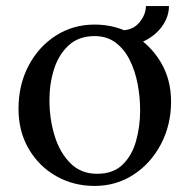

<svg xmlns="http://www.w3.org/2000/svg" viewBox="-20 -597 625 633"><path d="M292 16Q222 16 165 -16.5Q108 -49 74.5 -106.5Q41 -164 41 -238Q41 -317 74 -380Q107 -443 164 -479.5Q221 -516 292 -516Q362 -516 419 -482.5Q476 -449 510 -392Q544 -335 544 -262Q544 -185 510.5 -121.5Q477 -58 420 -21Q363 16 292 16ZM300 -24Q353 -24 384 -54Q415 -84 428.5 -132Q442 -180 442 -233Q442 -278 433.5 -321.5Q425 -365 407 -400.5Q389 -436 360.5 -457Q332 -478 292 -478Q240 -478 207 -448Q174 -418 158.5 -370Q143 -322 143 -267Q143 -205 160 -149.5Q177 -94 212 -59Q247 -24 300 -24ZM380 -446V-497Q418 -497 439.5 -523Q461 -549 461 -577H537Q537 -544 517 -514Q497 -484 462 -465Q427 -446 380 -446Z"/></svg>

Font: Lora
Style: Regular
Weight: 400
Designer: Olga Karpushina, Alexei Vanyashin (Cyrillic)
Foundry: Cyreal
Version: Version 3.005; ttfautohint (v1.8.4.7-5d5b)